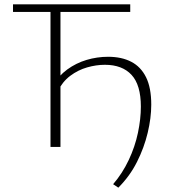

<svg xmlns="http://www.w3.org/2000/svg" viewBox="-20 -678 800 886"><path d="M526 188 502 172Q545 122 574 60.5Q603 -1 616.5 -65Q630 -129 630 -186Q630 -286 587 -332.5Q544 -379 464 -379Q424 -379 382 -367Q340 -355 304 -328Q268 -301 246 -256L221 -280Q250 -328 290.5 -357.5Q331 -387 379.5 -401.5Q428 -416 479 -416Q541 -416 585.5 -393Q630 -370 654 -321.5Q678 -273 678 -195Q678 -134 661.5 -65Q645 4 612 69.5Q579 135 526 188ZM213 0V-658H259V0ZM40 -623V-658H581V-623Z"/></svg>

Font: Ysabeau Infant ExtraLight
Style: Regular
Weight: 250
Designer: Christian Thalmann (Catharsis Fonts)
Version: Version 2.001;gftools[0.9.30]; featfreeze: ss01,ss02,lnum